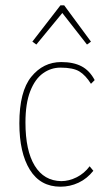

<svg xmlns="http://www.w3.org/2000/svg" viewBox="-20 -693 415 724"><path d="M208 11Q132 11 92.5 -53Q53 -117 53 -228Q53 -348 98 -403.5Q143 -459 211 -459Q257 -459 287.5 -443Q318 -427 337 -391L323 -377Q303 -409 279.5 -423.5Q256 -438 208 -438Q172 -438 142 -416.5Q112 -395 94 -349Q76 -303 76 -231Q76 -125 111 -68Q146 -11 211 -10Q240 -10 269 -24.5Q298 -39 318 -66L332 -49Q308 -19 276 -4Q244 11 208 11ZM117 -525 102 -536 208 -673H222L323 -536L308 -525L215 -644Z"/></svg>

Font: Inconsolata Condensed ExtraLight
Style: Regular
Weight: 200
Width: 3
Monospace: yes
Designer: Raph Levien, Cyreal, Brenton Simpson
Foundry: Raph Levien, Cyreal, Google
Version: Version 3.100; ttfautohint (v1.8.4.7-5d5b)